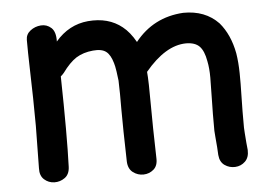

<svg xmlns="http://www.w3.org/2000/svg" viewBox="-43 -588 914 645"><g transform="rotate(-5 413.5 -265.0)"><path d="M672 -44Q674 -20 690 -9Q706 2 725.5 1Q745 0 759 -13.5Q773 -27 772 -52Q771 -60 769.5 -77.5Q768 -95 767 -110.5Q766 -126 766 -128V-183Q766 -207 767 -241Q768 -275 767.5 -311.5Q767 -348 762 -379Q750 -443 715 -484Q670 -531 596 -530Q495 -524 433 -446Q414 -480 390 -499Q344 -536 275 -530Q210 -524 165 -471Q166 -504 151 -517.5Q136 -531 116 -529.5Q96 -528 80.5 -516Q65 -504 65 -485Q65 -443 66.5 -391.5Q68 -340 69 -288Q70 -236 70 -195Q70 -163 68 -52Q67 -27 81.5 -14Q96 -1 115.5 -0.5Q135 0 151 -11.5Q167 -23 168 -48Q172 -153 168 -353Q174 -358 179 -364Q203 -397 226 -412Q250 -427 283 -430Q313 -433 328 -421Q342 -410 350 -382Q353 -373 356 -353Q359 -333 360 -322Q360 -314 360.5 -298Q361 -282 361 -277V-227Q361 -162 364 -49Q365 -24 381 -12Q397 0 416.5 -0.5Q436 -1 450.5 -13.5Q465 -26 464 -51Q461 -164 461 -227Q461 -313 458 -343Q527 -426 596 -427Q627 -427 642 -411.5Q657 -396 663 -361Q668 -337 668 -305.5Q668 -274 667 -241Q666 -208 666 -183V-126Q666 -123 667.5 -106Q669 -89 670.5 -70.5Q672 -52 672 -44Z"/></g></svg>

Font: Balsamiq Sans
Style: Regular
Weight: 400
Designer: Michael Angeles
Foundry: Balsamiq SRL
Version: Version 1.020; ttfautohint (v1.8.4.7-5d5b);gftools[0.9.26]